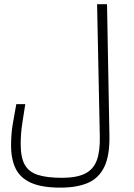

<svg xmlns="http://www.w3.org/2000/svg" viewBox="-20 -713 626 897"><path d="M262.2 163.6Q175.8 163.6 125.2 141.1Q74.7 118.7 53.2 74.7Q31.7 30.8 31.7 -33.7Q31.7 -87.4 39.8 -134.8Q47.9 -182.1 56.2 -226.6H98.1Q91.8 -184.1 84.2 -137.5Q76.7 -90.8 76.7 -38.6Q76.7 22 95.5 56.2Q114.3 90.3 156.7 104Q199.2 117.7 269 117.7Q337.4 117.7 376.7 98.4Q416 79.1 431.9 36.9Q447.8 -5.4 446.3 -74.7L433.6 -693.4H480L491.2 -81.5Q493.2 13.2 467.3 66.7Q441.4 120.1 389.9 141.8Q338.4 163.6 262.2 163.6Z"/></svg>

Font: Cascadia Code NF ExtraLight
Style: Regular
Weight: 200
Monospace: yes
Designer: Aaron Bell
Foundry: Saja Typeworks
Version: Version 2404.023; ttfautohint (v1.8.4)